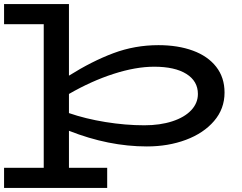

<svg xmlns="http://www.w3.org/2000/svg" viewBox="-53 -706 1192 944"><path d="M1051 -251Q1051 -171 999.5 -111Q948 -51 861 -18.5Q774 14 669 14Q481 14 286 -63V119H474V218H-33V119H162V-587H-33V-686H286V-334Q399 -405 504.5 -444.5Q610 -484 726 -484Q822 -484 895.5 -457Q969 -430 1010 -377.5Q1051 -325 1051 -251ZM920 -244Q920 -307 863.5 -342.5Q807 -378 705 -378Q615 -378 506 -343Q397 -308 286 -244V-150Q367 -122 465.5 -106Q564 -90 657 -90Q734 -90 794 -109.5Q854 -129 887 -164Q920 -199 920 -244Z"/></svg>

Font: BioRhyme Expanded
Style: Bold
Weight: 700
Width: 7
Designer: Aoife Mooney
Foundry: Aoife Mooney Type
Version: Version 1.000